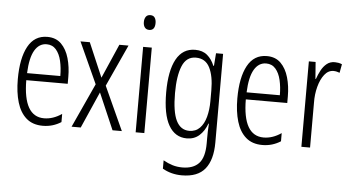

<svg xmlns="http://www.w3.org/2000/svg" viewBox="-60 -841 2169 1191"><g transform="rotate(5 1024.5 -245.5)"><path d="M205 -542Q259 -542 292 -509Q325 -476 340.5 -422Q356 -368 356 -305V-263H98Q99 -37 228 -37Q284 -37 338 -74V-23Q313 -7 284.5 1.5Q256 10 224 10Q161 10 121.5 -24.5Q82 -59 63.5 -121Q45 -183 45 -265Q45 -395 85 -468.5Q125 -542 205 -542ZM205 -496Q158 -496 130.5 -449.5Q103 -403 99 -307H306Q306 -358 296 -401Q286 -444 263.5 -470Q241 -496 205 -496Z M529 -275 412 -532H470L561 -319L654 -532H711L592 -272L716 0H658L560 -227L460 0H403Z M830 -732Q849 -732 857.5 -719Q866 -706 866 -686Q866 -640 830 -640Q812 -640 802.5 -652.5Q793 -665 793 -686Q793 -706 802 -719Q811 -732 830 -732ZM856 -532V0H802V-532Z M1126 -542Q1172 -542 1201 -517.5Q1230 -493 1246 -453H1250L1256 -532H1300V20Q1300 128 1254.5 184.5Q1209 241 1110 241Q1044 241 990 210V158Q1020 175 1048.5 183.5Q1077 192 1109 192Q1177 192 1212 154.5Q1247 117 1247 30V-2Q1247 -21 1247.5 -43.5Q1248 -66 1250 -93H1247Q1230 -46 1198.5 -18Q1167 10 1121 10Q1048 10 1008.5 -58Q969 -126 969 -264Q969 -398 1008.5 -470Q1048 -542 1126 -542ZM1134 -494Q1075 -494 1049.5 -432.5Q1024 -371 1024 -264Q1024 -147 1051 -92.5Q1078 -38 1132 -38Q1172 -38 1197.5 -64Q1223 -90 1235 -134.5Q1247 -179 1247 -233V-300Q1247 -389 1220.5 -441.5Q1194 -494 1134 -494Z M1572 -542Q1626 -542 1659 -509Q1692 -476 1707.5 -422Q1723 -368 1723 -305V-263H1465Q1466 -37 1595 -37Q1651 -37 1705 -74V-23Q1680 -7 1651.5 1.5Q1623 10 1591 10Q1528 10 1488.5 -24.5Q1449 -59 1430.5 -121Q1412 -183 1412 -265Q1412 -395 1452 -468.5Q1492 -542 1572 -542ZM1572 -496Q1525 -496 1497.5 -449.5Q1470 -403 1466 -307H1673Q1673 -358 1663 -401Q1653 -444 1630.5 -470Q1608 -496 1572 -496Z M1995 -541Q2005 -541 2017 -539Q2029 -537 2040 -532L2030 -478Q2023 -481 2012.5 -483.5Q2002 -486 1992 -486Q1959 -486 1935.5 -456Q1912 -426 1899.5 -378.5Q1887 -331 1888 -279V0H1834V-532H1876L1884 -427H1887Q1897 -456 1911 -482Q1925 -508 1945.5 -524.5Q1966 -541 1995 -541Z"/></g></svg>

Font: Noto Sans Malayalam ExtraCondensed Light
Style: Regular
Weight: 300
Width: 2
Designer: Jelle Bosma - Monotype Design Team
Foundry: Monotype Imaging Inc.
Version: Version 2.104; ttfautohint (v1.8.4.7-5d5b)